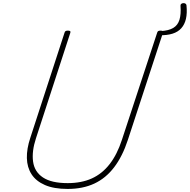

<svg xmlns="http://www.w3.org/2000/svg" viewBox="-20 -1215 1240 1254"><path d="M1198 -1180Q1203 -1129 1194.5 -1092Q1186 -1055 1164 -1030.5Q1142 -1006 1106.5 -995Q1071 -984 1023 -985L1031 -1012Q1082 -1015 1111.5 -1032.5Q1141 -1050 1152 -1085.5Q1163 -1121 1159 -1177Q1158 -1185 1163.5 -1189.5Q1169 -1194 1177 -1194.5Q1185 -1195 1191 -1191.5Q1197 -1188 1198 -1180ZM422 19Q332 19 273.5 -6.5Q215 -32 186 -77Q157 -122 155.5 -182.5Q154 -243 178 -315L401 -1000Q403 -1008 407.5 -1011.5Q412 -1015 424 -1015Q434 -1015 438 -1011.5Q442 -1008 439 -1000L215 -312Q187 -227 196 -160Q205 -93 260.5 -56Q316 -19 422 -19Q512 -19 579.5 -49.5Q647 -80 696 -143Q745 -206 776 -301L1006 -1000Q1008 -1008 1012.5 -1011.5Q1017 -1015 1029 -1015Q1049 -1015 1044 -1000L815 -301Q780 -194 725.5 -122.5Q671 -51 596 -16Q521 19 422 19Z"/></svg>

Font: Playwrite US Trad Thin
Style: Regular
Weight: 250
Designer: Veronika Burian, José Scaglione
Foundry: TypeTogether
Version: Version 1.003